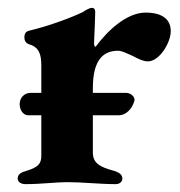

<svg xmlns="http://www.w3.org/2000/svg" viewBox="-20 -465 458 488"><path d="M25 -11C25 -2 34 3 45 3C85 3 119 -2 154 -2C189 -2 234 3 274 3C284 3 291 -3 291 -11C291 -21 283 -27 269 -31C232 -41 216 -51 216 -78V-172H281C302 -172 316 -190 321 -207C321 -209 322 -210 322 -211C322 -220 312 -229 300 -229H216V-241C216 -316 245 -336 280 -336C290 -336 303 -329 317 -323C330 -316 344 -309 356 -309C385 -309 414 -356 414 -386C414 -413 396 -433 350 -433C302 -433 253 -387 223 -346C221 -346 219 -349 219 -355C220 -376 222 -423 222 -434C222 -441 220 -445 213 -445C208 -445 197 -439 190 -434C154 -417 97 -397 54 -387C46 -385 42 -380 42 -370C42 -358 49 -354 55 -352C79 -345 85 -327 85 -299V-229H58C42 -229 30 -217 30 -200C30 -188 37 -172 52 -172H85V-69C85 -49 77 -40 48 -31C33 -27 25 -22 25 -11Z"/></svg>

Font: EB Garamond
Style: Bold
Weight: 700
Designer: Georg Duffner and Octavio Pardo
Foundry: Georg Duffner
Version: Version 1.000;PS 001.000;hotconv 1.0.88;makeotf.lib2.5.64775